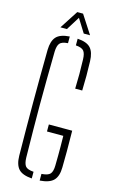

<svg xmlns="http://www.w3.org/2000/svg" viewBox="-141 -999 633 1057"><g transform="rotate(15 175.0 -470.0)"><path d="M156 4.5Q101.5 0.5 79.8 -23.5Q58 -47.5 57 -98Q56 -179 55.5 -253.2Q55 -327.5 55 -400Q55 -472.5 55.5 -546.8Q56 -621 57 -702Q58 -752.5 80 -776.8Q102 -801 156 -804.5V-766.5Q121 -764 109.5 -749.8Q98 -735.5 97 -702Q95.5 -613 94.8 -540.2Q94 -467.5 94 -400Q94 -332.5 94.8 -259.8Q95.5 -187 97 -98Q98 -64.5 109.2 -50.2Q120.5 -36 156 -33.5ZM201 4.5V-33.5Q238.5 -36 250.5 -50.2Q262.5 -64.5 263 -98Q263.5 -130 263.8 -156.2Q264 -182.5 263.8 -208.8Q263.5 -235 263 -267H170V-307H303Q304 -235 304 -189.5Q304 -144 303 -98Q302.5 -47.5 279.5 -23.5Q256.5 0.5 201 4.5ZM259 -535Q260.5 -582.5 260.5 -618.8Q260.5 -655 259 -702Q258 -735.5 246.5 -749.5Q235 -763.5 201 -766V-804Q254 -800.5 275.8 -776.5Q297.5 -752.5 299 -702Q300.5 -655 300.5 -618.8Q300.5 -582.5 299 -535ZM93 -840 161 -945H194L262 -840H226L178 -917L130 -840Z"/></g></svg>

Font: Big Shoulders Stencil Text Thin Thin
Style: Regular
Weight: 250
Version: Version 2.001